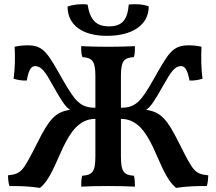

<svg xmlns="http://www.w3.org/2000/svg" viewBox="-20 -903 1049 932"><path d="M499 -729C620 -729 702 -780 702 -872C677 -882 637 -885 605 -881C599 -807 573 -775 509 -775C446 -775 417 -807 405 -881C372 -885 334 -881 308 -871C308 -780 382 -729 499 -729ZM850 -207C792 -323 763 -359 689 -370C711 -384 728 -409 773 -489C809 -553 828 -582 858 -582C876 -582 889 -569 900 -512C921 -511 945 -515 963 -521C956 -571 956 -629 958 -676C944 -680 918 -683 897 -683C815 -683 798 -645 722 -512C664 -411 639 -380 567 -380V-533C567 -606 580 -622 630 -626C635 -641 635 -659 635 -679C598 -677 547 -676 505 -676C462 -676 409 -677 374 -679C374 -659 374 -641 380 -626C429 -622 443 -606 443 -533V-380C371 -380 345 -411 287 -512C211 -645 194 -683 113 -683C92 -683 66 -680 51 -676C54 -629 53 -571 46 -521C64 -515 88 -511 110 -512C120 -569 133 -582 151 -582C181 -582 201 -553 236 -489C281 -409 298 -384 320 -370C247 -359 218 -323 160 -207C91 -72 85 -59 19 -52C19 -41 20 -16 26 0C76 0 122 1 174 9C271 -67 286 -326 443 -326V-144C443 -70 429 -53 379 -50C375 -37 374 -17 374 3C404 1 458 0 505 0C551 0 601 1 635 3C635 -17 634 -37 630 -50C581 -53 567 -70 567 -144V-326C724 -326 738 -67 835 9C888 1 933 0 984 0C989 -16 991 -41 991 -52C924 -59 918 -72 850 -207Z"/></svg>

Font: Vollkorn Semibold
Style: Regular
Weight: 600
Designer: Friedrich Althausen
Foundry: Friedrich Althausen
Version: Version 4.015;PS 004.015;hotconv 1.0.88;makeotf.lib2.5.64775